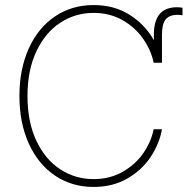

<svg xmlns="http://www.w3.org/2000/svg" viewBox="-20 -737 749 767"><path d="M593.8 -486.3Q584 -535.6 552.2 -581.5Q520.5 -627.4 469.5 -656.5Q418.5 -685.5 353.5 -685.5Q281.2 -685.5 221.2 -646.5Q161.1 -607.4 125.5 -532.2Q89.8 -457 89.8 -353.5Q89.8 -249.5 125.5 -174.3Q161.1 -99.1 221.2 -60.3Q281.2 -21.5 353.5 -21.5Q418.5 -21.5 469.7 -50.5Q521 -79.6 552.5 -125.2Q584 -170.9 593.8 -220.7H627Q617.2 -164.1 582.5 -111.1Q547.9 -58.1 489.3 -24.2Q430.7 9.8 353.5 9.8Q267.1 9.8 199.7 -35.6Q132.3 -81.1 95 -163.6Q57.6 -246.1 57.6 -353.5Q57.6 -460.9 95 -543.5Q132.3 -626 199.7 -671.4Q267.1 -716.8 353.5 -716.8Q437 -716.8 498.5 -677.5Q560.1 -638.2 594.7 -576.2V-598.6Q594.7 -708 686.5 -708Q697.3 -708 709 -706.1V-675.8Q699.2 -677.7 689.5 -677.7Q656.7 -677.7 641.8 -659.4Q627 -641.1 627 -598.6V-486.3Z"/></svg>

Font: Pretendard JP Thin
Style: Regular
Weight: 100
Designer: Base glyphs from Inter by Rasmus Andersson; Hangeul glyphs from Noto Sans CJK(Source Han Sans) by Jang Soo-young and Kan
Foundry: Kil Hyung-jin
Version: Version 1.309